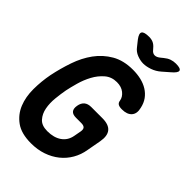

<svg xmlns="http://www.w3.org/2000/svg" viewBox="-280 -1050 1160 1160"><g transform="rotate(45 300.0 -470.0)"><path d="M386.2 -254.6Q389.2 -274.6 380.9 -283.1Q372.6 -291.6 352.6 -291.6H307.1Q279.2 -291.6 267.8 -305.4Q256.3 -319.2 261 -347.1Q265.7 -375 282.2 -388.8Q298.7 -402.6 326.6 -402.6H422.1Q476.4 -402.6 498.7 -375.8Q521 -348.9 511.2 -294.6L494.7 -204.2Q487.1 -156.9 464.2 -117.4Q441.3 -77.9 406 -49.6Q370.6 -21.3 324.9 -5.7Q279.2 10 224.3 10Q141.4 10 94 -24.1Q46.6 -58.2 24.7 -112Q2.9 -165.8 3.3 -232.6Q3.7 -299.5 16.4 -365Q30.8 -434.6 53.9 -502.2Q77 -569.7 115.4 -622.5Q153.9 -675.2 210.1 -707.8Q266.4 -740.3 345.7 -740.3Q383.2 -740.3 415.8 -732.6Q448.4 -724.8 473.9 -708.8Q499.4 -692.8 517 -668.7Q534.5 -644.5 541.6 -611.4Q552.3 -570.1 532 -546.7Q511.7 -523.3 467.6 -523.3Q445.7 -523.3 434.9 -530.1Q424.2 -536.9 422.2 -552.6Q418.2 -579.2 393.6 -599Q369.1 -618.8 330.3 -618.8Q285.1 -618.8 253.2 -591.2Q221.3 -563.7 200.1 -524.4Q178.9 -485.1 166.6 -441.2Q154.3 -397.3 147.7 -365Q141.1 -329.6 136.6 -285.6Q132.1 -241.5 139.4 -203.1Q146.6 -164.6 170.2 -138.1Q193.8 -111.5 242 -111.5Q298.3 -111.5 333.8 -136.6Q369.2 -161.6 377.4 -207ZM274.3 -950Q295.5 -950 311 -942.6Q326.4 -935.2 339.2 -919.7L346.8 -911.2Q359.9 -894.4 376.6 -894.1Q393.4 -893.7 413.2 -910.5L426.6 -921.4Q444.8 -936.6 463.4 -943.3Q482.1 -950 503.3 -950Q544.7 -950 548.6 -934.8Q552.5 -919.7 517.5 -890.4L475.4 -853.7Q449.7 -831 418.7 -820.5Q387.7 -810 363 -810Q338.3 -810 310.8 -820.5Q283.4 -831 266.5 -853.7L237.6 -890.1Q214.1 -921.1 223 -935.5Q231.9 -950 274.3 -950Z"/></g></svg>

Font: Maple Mono
Style: Italic
Weight: 400
Italic angle: -10°
Monospace: yes
Designer: subframe7536
Version: Version 7.300